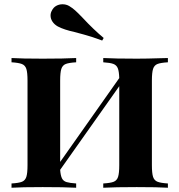

<svg xmlns="http://www.w3.org/2000/svg" viewBox="-20 -880 841 900"><path d="M692 -502V-106Q692 -68 697.5 -51Q703 -34 718.5 -28Q734 -22 767 -20V0Q721 -3 621 -3Q520 -3 464 0V-20Q498 -22 513 -28Q528 -34 533.5 -51Q539 -68 539 -106V-476L262 -84Q264 -57 270.5 -44Q277 -31 292 -26.5Q307 -22 337 -20V0Q282 -3 180 -3Q82 -3 34 0V-20Q68 -22 83 -28Q98 -34 103.5 -51Q109 -68 109 -106V-502Q109 -540 103.5 -557Q98 -574 82.5 -580Q67 -586 34 -588V-608Q82 -605 180 -605Q282 -605 337 -608V-588Q303 -586 288 -580Q273 -574 267.5 -557Q262 -540 262 -502V-121L539 -514Q538 -546 532 -560.5Q526 -575 511 -580.5Q496 -586 464 -588V-608Q519 -605 621 -605Q669 -605 727 -607Q744 -608 767 -608V-588Q733 -586 718 -580Q703 -574 697.5 -557Q692 -540 692 -502ZM367 -797Q417 -743 466 -702L459 -690Q411 -708 373.5 -718Q336 -728 329 -730Q306 -735 286 -741.5Q266 -748 251 -756Q235 -765 226 -778.5Q217 -792 217 -807Q217 -820 223 -830Q230 -845 243.5 -852.5Q257 -860 273 -860Q290 -860 304 -852Q319 -843 332 -831.5Q345 -820 367 -797Z"/></svg>

Font: Playfair Display SC
Style: Bold
Weight: 700
Designer: Claus Eggers Sørensen
Foundry: Claus Eggers Sørensen
Version: Version 1.200; ttfautohint (v1.6)